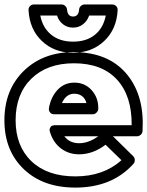

<svg xmlns="http://www.w3.org/2000/svg" viewBox="-32 -810 661 862"><path d="M-12.2 -270Q-12.2 -406.7 74.5 -491.5Q161.1 -576.2 299.8 -576.2Q304.2 -576.2 312.7 -575.7Q321.3 -575.2 325.2 -575.2Q466.8 -566.9 542 -471.2Q617.2 -375.5 607.9 -222.2Q607.4 -211.9 599.9 -205.1Q592.3 -198.2 583 -198.2H475.1L565.9 -108.9Q573.2 -101.6 573.2 -91.3Q573.2 -81.1 566.9 -74.2Q471.2 32.2 306.2 32.2Q161.1 32.2 74.5 -50.8Q-12.2 -133.8 -12.2 -270ZM38.1 -270Q38.1 -154.3 109.1 -86.2Q180.2 -18.1 306.2 -18.1Q432.6 -18.1 513.2 -90.8L441.9 -160.2Q385.3 -117.2 323.2 -117.2Q276.4 -117.2 241.7 -143.6Q207 -169.9 192.9 -215.8Q189 -225.6 191.4 -231.9Q193.8 -238.3 196 -241.5Q198.2 -244.6 203.9 -246.1Q209.5 -247.6 211.7 -247.8Q213.9 -248 216.3 -248H216.8H559.1Q560.5 -379.4 493.2 -452.6Q425.8 -525.9 299.8 -525.9Q179.7 -525.9 108.9 -456.8Q38.1 -387.7 38.1 -270ZM96.2 -764.2Q100.6 -678.7 156 -626Q211.4 -573.2 295.9 -573.2Q380.4 -573.2 436 -626Q491.7 -678.7 496.1 -764.2Q496.6 -775.9 489 -783Q481.4 -790 471.2 -790H348.1Q338.9 -790 331.3 -783.4Q323.7 -776.9 323.2 -767.1Q320.8 -735.8 295.9 -735.8Q271.5 -735.8 269 -767.1Q268.1 -776.4 261 -783.2Q253.9 -790 244.1 -790H121.1Q109.4 -790 102.3 -782.2Q95.2 -774.4 96.2 -764.2ZM148.9 -740.2H224.1Q231.4 -716.3 250.7 -701.2Q270 -686 295.9 -686Q321.8 -686 341.1 -701.4Q360.4 -716.8 368.2 -740.2H442.9Q432.1 -684.6 394 -653.8Q356 -623 295.9 -623Q236.3 -623 198 -654.1Q159.7 -685.1 148.9 -740.2ZM188 -326.2Q196.8 -375 226.8 -407Q256.8 -439 301.8 -439Q349.1 -439 379.6 -405Q410.2 -371.1 409.2 -321.8Q409.2 -312.5 401.6 -304.7Q394 -296.9 383.8 -296.9H212.9Q200.7 -296.9 194.6 -303.2Q188.5 -309.6 187.7 -315.2Q187 -320.8 188 -326.2ZM246.1 -347.2H356Q351.1 -367.2 336.7 -378.2Q322.3 -389.2 301.8 -389.2Q264.6 -389.2 246.1 -347.2ZM256.8 -198.2Q280.8 -167 323.2 -167Q365.7 -167 409.2 -198.2Z"/></svg>

Font: Trueno ExtraBold Outline
Style: Regular
Weight: 800
Width: 6
Designer: Julieta Ulanovsky
Foundry: Julieta Ulanovsky
Version: Version 3.001b | FøM Fix